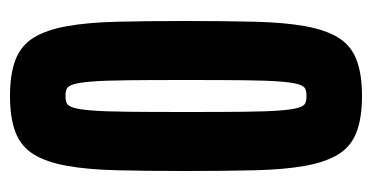

<svg xmlns="http://www.w3.org/2000/svg" viewBox="-200 -536 744 384"><g transform="rotate(-90 172.0 -344.0)"><path d="M172 8Q128 8 99.5 -3Q71 -14 55.5 -39Q40 -64 32.5 -105Q25 -146 23.5 -205Q22 -264 22 -344Q22 -424 23.5 -483Q25 -542 32.5 -583Q40 -624 55.5 -649Q71 -674 99.5 -685Q128 -696 172 -696Q216 -696 244.5 -685Q273 -674 288.5 -649Q304 -624 311.5 -583Q319 -542 320.5 -483Q322 -424 322 -344Q322 -264 320.5 -205Q319 -146 311.5 -105Q304 -64 288.5 -39Q273 -14 244.5 -3Q216 8 172 8ZM172 -103Q181 -103 186.5 -105.5Q192 -108 195.5 -119.5Q199 -131 201 -156.5Q203 -182 203.5 -227.5Q204 -273 204 -344Q204 -415 203.5 -460.5Q203 -506 201 -531.5Q199 -557 195.5 -568.5Q192 -580 186.5 -582.5Q181 -585 172 -585Q163 -585 157.5 -582.5Q152 -580 148.5 -568.5Q145 -557 143 -531.5Q141 -506 140.5 -460.5Q140 -415 140 -344Q140 -273 140.5 -227.5Q141 -182 143 -156.5Q145 -131 148.5 -119.5Q152 -108 157.5 -105.5Q163 -103 172 -103Z"/></g></svg>

Font: Saira UltraCondensed ExtraBold
Style: Regular
Weight: 800
Width: 1
Designer: Hector Gatti with collaboration of the Omnibus-Type team
Foundry: Omnibus-Type
Version: Version 1.101